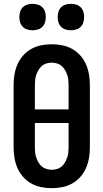

<svg xmlns="http://www.w3.org/2000/svg" viewBox="-20 -974 540 1002"><path d="M250 8Q222 8 194.5 2.5Q167 -3 143 -16.5Q119 -30 100.5 -51Q82 -72 71 -97.5Q60 -123 55.5 -150Q51 -177 51 -205V-530Q51 -558 55.5 -585Q60 -612 71 -637.5Q82 -663 100.5 -684Q119 -705 143 -718.5Q167 -732 194.5 -737.5Q222 -743 250 -743Q278 -743 305.5 -737.5Q333 -732 357 -718.5Q381 -705 399.5 -684Q418 -663 429 -637.5Q440 -612 444.5 -585Q449 -558 449 -530V-205Q449 -177 444.5 -150Q440 -123 429 -97.5Q418 -72 399.5 -51Q381 -30 357 -16.5Q333 -3 305.5 2.5Q278 8 250 8ZM338 -403V-530Q338 -544 336.5 -557.5Q335 -571 330.5 -584Q326 -597 319 -609Q312 -621 301.5 -630Q291 -639 277.5 -643Q264 -647 250 -647Q236 -647 222.5 -643Q209 -639 198.5 -630Q188 -621 181 -609Q174 -597 169.5 -584Q165 -571 163.5 -557.5Q162 -544 162 -530V-403ZM250 -88Q264 -88 277.5 -92Q291 -96 301.5 -105Q312 -114 319 -126Q326 -138 330.5 -151Q335 -164 336.5 -177.5Q338 -191 338 -205V-332H162V-205Q162 -191 163.5 -177.5Q165 -164 169.5 -151Q174 -138 181 -126Q188 -114 198.5 -105Q209 -96 222.5 -92Q236 -88 250 -88ZM350 -816Q336 -816 322.5 -820Q309 -824 299 -834Q289 -844 285 -857.5Q281 -871 281 -885Q281 -899 285 -912.5Q289 -926 299 -936Q309 -946 322.5 -950Q336 -954 350 -954Q364 -954 377.5 -950Q391 -946 401 -936Q411 -926 415 -912.5Q419 -899 419 -885Q419 -871 415 -857.5Q411 -844 401 -834Q391 -824 377.5 -820Q364 -816 350 -816ZM150 -816Q136 -816 122.5 -820Q109 -824 99 -834Q89 -844 85 -857.5Q81 -871 81 -885Q81 -899 85 -912.5Q89 -926 99 -936Q109 -946 122.5 -950Q136 -954 150 -954Q164 -954 177.5 -950Q191 -946 201 -936Q211 -926 215 -912.5Q219 -899 219 -885Q219 -871 215 -857.5Q211 -844 201 -834Q191 -824 177.5 -820Q164 -816 150 -816Z"/></svg>

Font: Iosevka SS18
Style: Bold
Weight: 700
Monospace: yes
Designer: Belleve Invis
Foundry: Belleve Invis
Version: Version 25.1.1; ttfautohint (v1.8.4)